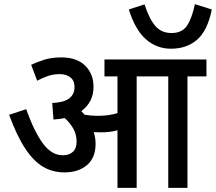

<svg xmlns="http://www.w3.org/2000/svg" viewBox="-20 -910 1046 930"><path d="M443 -213Q443 -146 401.5 -110.5Q360 -75 292 -75Q235 -75 189 -102Q143 -129 102.5 -190Q62 -251 24 -354L107 -381Q144 -276 186.5 -217Q229 -158 284 -158Q315 -158 333 -174.5Q351 -191 351 -224Q351 -258 335.5 -286Q320 -314 294 -338Q269 -333 239 -331L233 -411Q291 -414 316 -434Q341 -454 341 -488Q341 -520 320.5 -535.5Q300 -551 270 -551Q240 -551 214 -542.5Q188 -534 160 -519L131 -596Q160 -610 195.5 -621Q231 -632 277 -632Q352 -632 392.5 -592Q433 -552 433 -490Q433 -415 374 -372Q382 -363 390 -354Q421 -349 453 -349Q507 -349 549 -362V-540H486V-622H980V-540H888V0H795V-540H642V0H549V-279Q528 -273 508 -271Q488 -269 466 -269Q452 -269 434 -270Q443 -243 443 -213ZM1006 -864Q985 -761 934.5 -717.5Q884 -674 808 -674Q739 -674 687 -719.5Q635 -765 604 -864L680 -889Q703 -818 732.5 -784Q762 -750 811 -750Q862 -750 886 -786Q910 -822 924 -890Z"/></svg>

Font: Noto Sans SemiCondensed Medium
Style: Italic
Weight: 500
Width: 4
Italic angle: -12°
Designer: Monotype Design Team
Foundry: Monotype Imaging Inc.
Version: Version 2.013; ttfautohint (v1.8.4.7-5d5b)